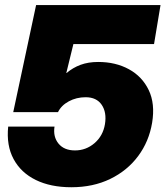

<svg xmlns="http://www.w3.org/2000/svg" viewBox="-20 -748 671 779"><path d="M269.5 11.7Q185.5 11.7 125.2 -17.8Q64.9 -47.4 35.2 -102.5Q5.4 -157.7 13.2 -234.4H201.2Q194.8 -192.9 217.5 -165.3Q240.2 -137.7 284.2 -137.7Q329.1 -137.7 363.5 -167.2Q397.9 -196.8 405.8 -244.1Q413.6 -292 392.6 -322.8Q371.6 -353.5 327.6 -353.5Q290 -353.5 259.3 -336.9Q228.5 -320.3 215.3 -293H33.7L126.5 -727.5H631.3L605 -569.3H277.8L249 -451.7H250Q275.9 -473.6 307.1 -485.1Q338.4 -496.6 378.4 -496.6Q449.2 -496.6 503.2 -467Q557.1 -437.5 583.5 -382.3Q609.9 -327.1 597.2 -250Q584.5 -173.8 540.5 -114.7Q496.6 -55.7 427.2 -22Q357.9 11.7 269.5 11.7Z"/></svg>

Font: Inter Display Black
Style: Italic
Weight: 900
Italic angle: -9.39999°
Designer: Rasmus Andersson
Foundry: rsms
Version: Version 4.000;git-a52131595